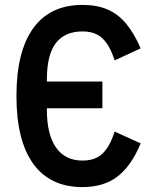

<svg xmlns="http://www.w3.org/2000/svg" viewBox="-20 -762 640 782"><path d="M47 -371Q47 -552.5 115.5 -647.2Q184 -742 316 -742Q374 -742 417 -723.8Q460 -705.5 492.8 -666.8Q525.5 -628 553 -565L447 -516Q433 -559 415.2 -584.8Q397.5 -610.5 373.8 -622.2Q350 -634 316 -634Q244 -634 207.5 -586.5Q171 -539 171 -439V-430H397V-321H171V-315Q171 -214 208.2 -161Q245.5 -108 316 -108Q350 -108 373.8 -119.8Q397.5 -131.5 415.2 -157.2Q433 -183 447 -226L553 -178Q514.5 -85.5 458.2 -42.8Q402 0 316 0Q184 0 115.5 -94.8Q47 -189.5 47 -371Z"/></svg>

Font: JuliaMono Black
Style: Regular
Weight: 900
Monospace: yes
Designer: cormullion
Foundry: corm
Version: Version 0.054; ttfautohint (v1.8.4)